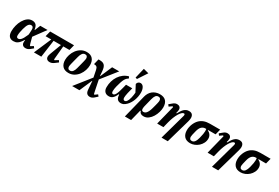

<svg xmlns="http://www.w3.org/2000/svg" viewBox="104 -2220 5580 3837"><g transform="rotate(30 2894.0 -301.0)"><path d="M442 -253 476 -125Q479 -114 483.5 -101Q488 -88 493 -77L505 -71L565 -110L592 -72L539 -28Q512 -5 488.5 3.5Q465 12 438 12Q396 12 373 -11Q350 -34 350 -72Q350 -82 350.5 -90Q351 -98 352 -106L354 -124H346L333 -104Q311 -70 290.5 -48Q270 -26 249 -12.5Q228 1 206 6.5Q184 12 159 12Q27 12 27 -145Q27 -209 44.5 -278Q62 -347 95.5 -404.5Q129 -462 176.5 -499Q224 -536 284 -536Q334 -536 365.5 -511Q397 -486 409 -424L414 -398H422L473 -524H641ZM218 -80Q233 -80 248 -87Q263 -94 279 -111Q295 -128 312 -156.5Q329 -185 347 -228L360 -258L363 -303Q366 -339 366 -373Q366 -411 351.5 -428Q337 -445 313 -445Q296 -445 281 -437.5Q266 -430 252.5 -413Q239 -396 227 -366.5Q215 -337 203 -294Q192 -256 184 -209.5Q176 -163 176 -131Q176 -80 218 -80Z M800 -397H669L701 -524H1252L1220 -397H1077L1048 -82L1061 -69L1139 -117L1164 -77L1096 -26Q1068 -5 1044.5 3.5Q1021 12 995 12Q954 12 931.5 -9.5Q909 -31 909 -67Q909 -82 913 -99Q917 -116 929 -148L1023 -397H854L799 0H629Z M1434 -44Q1473 -44 1497.5 -76Q1522 -108 1535 -160Q1553 -230 1565 -275.5Q1577 -321 1583.5 -349.5Q1590 -378 1592.5 -393Q1595 -408 1595 -417Q1595 -443 1581.5 -461.5Q1568 -480 1537 -480Q1498 -480 1473.5 -448Q1449 -416 1436 -364Q1418 -294 1406 -248.5Q1394 -203 1387.5 -174.5Q1381 -146 1378.5 -131Q1376 -116 1376 -107Q1376 -81 1389.5 -62.5Q1403 -44 1434 -44ZM1427 12Q1336 12 1289.5 -40.5Q1243 -93 1243 -184Q1243 -242 1263 -304.5Q1283 -367 1321.5 -418.5Q1360 -470 1416 -503Q1472 -536 1544 -536Q1635 -536 1681.5 -483.5Q1728 -431 1728 -340Q1728 -281 1708 -219Q1688 -157 1649.5 -105.5Q1611 -54 1555 -21Q1499 12 1427 12Z M1911 -159 1879 -318Q1870 -363 1851 -380Q1832 -397 1802 -397H1786L1817 -524H1847Q1882 -524 1909 -516Q1936 -508 1954.5 -489.5Q1973 -471 1984 -439.5Q1995 -408 1999 -360L2008 -251H2014L2131 -524H2295L2022 -180L2060 8Q2066 38 2072.5 68Q2079 98 2085 122L2099 128L2160 84L2189 120L2130 173Q2106 194 2083.5 203Q2061 212 2037 212Q1995 212 1970 187Q1945 162 1940 108L1925 -88H1919L1794 200H1626Z M2690 -361 2658 -233Q2649 -195 2645.5 -165.5Q2642 -136 2642 -122Q2642 -92 2653.5 -79.5Q2665 -67 2682 -67Q2693 -67 2704.5 -73Q2716 -79 2727.5 -94Q2739 -109 2749.5 -133.5Q2760 -158 2769 -195Q2777 -229 2781.5 -259.5Q2786 -290 2788 -317L2707 -471Q2713 -501 2733.5 -518.5Q2754 -536 2783 -536Q2805 -536 2824 -524Q2843 -512 2856 -490Q2869 -468 2876.5 -438Q2884 -408 2884 -372Q2884 -323 2875 -276.5Q2866 -230 2850 -188.5Q2834 -147 2811.5 -111.5Q2789 -76 2763 -50Q2727 -14 2697.5 -1Q2668 12 2638 12Q2530 12 2527 -120L2515 -124Q2498 -84 2480.5 -58Q2463 -32 2444 -16.5Q2425 -1 2404 5.5Q2383 12 2359 12Q2300 12 2266.5 -24Q2233 -60 2233 -125Q2233 -198 2252.5 -264.5Q2272 -331 2308.5 -386Q2345 -441 2397.5 -480Q2450 -519 2515 -536L2533 -498Q2509 -482 2491 -464Q2473 -446 2457.5 -417Q2442 -388 2427.5 -343.5Q2413 -299 2396 -232Q2389 -205 2384.5 -175Q2380 -145 2380 -122Q2380 -92 2389 -79.5Q2398 -67 2415 -67Q2429 -67 2442.5 -77Q2456 -87 2469.5 -111.5Q2483 -136 2497 -177.5Q2511 -219 2526 -281L2546 -361ZM2696 -814 2818 -782 2678 -569 2640 -580Z M2977 -337Q2988 -380 3010 -417Q3032 -454 3064 -480Q3096 -506 3138 -521Q3180 -536 3230 -536Q3325 -536 3371.5 -485Q3418 -434 3418 -340Q3418 -290 3400.5 -228.5Q3383 -167 3350.5 -113.5Q3318 -60 3270.5 -24Q3223 12 3163 12Q3119 12 3095.5 -5Q3072 -22 3063 -55H3051L2987 200H2843ZM3117 -63Q3136 -63 3153 -71.5Q3170 -80 3185.5 -99Q3201 -118 3215 -148.5Q3229 -179 3241 -223Q3254 -270 3262.5 -303Q3271 -336 3276 -358Q3281 -380 3283 -394Q3285 -408 3285 -417Q3285 -443 3271.5 -461.5Q3258 -480 3227 -480Q3188 -480 3165 -450Q3142 -420 3126 -357L3079 -168Q3068 -121 3075 -92Q3082 -63 3117 -63Z M3584 -442 3569 -454 3501 -407 3472 -445 3533 -496Q3560 -519 3581 -527.5Q3602 -536 3628 -536Q3667 -536 3689.5 -514.5Q3712 -493 3712 -457Q3712 -442 3709 -426.5Q3706 -411 3703 -399L3697 -375L3709 -371Q3728 -405 3747 -435.5Q3766 -466 3788.5 -488Q3811 -510 3838.5 -523Q3866 -536 3901 -536Q3955 -536 3979 -507.5Q4003 -479 4003 -431Q4003 -413 3999.5 -393Q3996 -373 3990 -351L3833 200H3689L3855 -397Q3858 -409 3858 -418Q3858 -444 3835 -444Q3814 -444 3789 -421Q3764 -398 3738.5 -356Q3713 -314 3690 -256Q3667 -198 3649 -128L3617 0H3473Z M4421 -397 4419 -386Q4461 -369 4485.5 -332.5Q4510 -296 4510 -248Q4510 -194 4486 -146.5Q4462 -99 4423.5 -64Q4385 -29 4336 -8.5Q4287 12 4237 12Q4146 12 4099.5 -40.5Q4053 -93 4053 -182Q4053 -218 4060 -254Q4067 -290 4080.5 -323.5Q4094 -357 4112.5 -386.5Q4131 -416 4155 -440Q4196 -481 4253.5 -502.5Q4311 -524 4389 -524H4624L4592 -397ZM4244 -44Q4283 -44 4309 -78Q4335 -112 4352 -178Q4368 -242 4374.5 -280.5Q4381 -319 4381 -345Q4381 -360 4380 -372.5Q4379 -385 4377 -397H4358Q4307 -397 4270.5 -362Q4234 -327 4214 -244Q4201 -193 4193.5 -159.5Q4186 -126 4186 -107Q4186 -81 4199.5 -62.5Q4213 -44 4244 -44Z M4748 -442 4733 -454 4665 -407 4636 -445 4697 -496Q4724 -519 4745 -527.5Q4766 -536 4792 -536Q4831 -536 4853.5 -514.5Q4876 -493 4876 -457Q4876 -442 4873 -426.5Q4870 -411 4867 -399L4861 -375L4873 -371Q4892 -405 4911 -435.5Q4930 -466 4952.5 -488Q4975 -510 5002.5 -523Q5030 -536 5065 -536Q5119 -536 5143 -507.5Q5167 -479 5167 -431Q5167 -413 5163.5 -393Q5160 -373 5154 -351L4997 200H4853L5019 -397Q5022 -409 5022 -418Q5022 -444 4999 -444Q4978 -444 4953 -421Q4928 -398 4902.5 -356Q4877 -314 4854 -256Q4831 -198 4813 -128L4781 0H4637Z M5585 -397 5583 -386Q5625 -369 5649.5 -332.5Q5674 -296 5674 -248Q5674 -194 5650 -146.5Q5626 -99 5587.5 -64Q5549 -29 5500 -8.5Q5451 12 5401 12Q5310 12 5263.5 -40.5Q5217 -93 5217 -182Q5217 -218 5224 -254Q5231 -290 5244.5 -323.5Q5258 -357 5276.5 -386.5Q5295 -416 5319 -440Q5360 -481 5417.5 -502.5Q5475 -524 5553 -524H5788L5756 -397ZM5408 -44Q5447 -44 5473 -78Q5499 -112 5516 -178Q5532 -242 5538.5 -280.5Q5545 -319 5545 -345Q5545 -360 5544 -372.5Q5543 -385 5541 -397H5522Q5471 -397 5434.5 -362Q5398 -327 5378 -244Q5365 -193 5357.5 -159.5Q5350 -126 5350 -107Q5350 -81 5363.5 -62.5Q5377 -44 5408 -44Z"/></g></svg>

Font: IBM Plex Serif
Style: Bold Italic
Weight: 700
Italic angle: -14°
Designer: Mike Abbink, Paul van der Laan, Pieter van Rosmalen
Foundry: Bold Monday
Version: Version 3.001